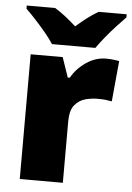

<svg xmlns="http://www.w3.org/2000/svg" viewBox="-54 -807 581 848"><g transform="rotate(5 236.5 -383.0)"><path d="M400 -563Q416 -563 433 -561Q450 -559 458 -557L441 -377Q431 -379 416.5 -381Q402 -383 376 -383Q352 -383 324.5 -376Q297 -369 277 -345.5Q257 -322 257 -272V0H66V-553H208L238 -465H247Q270 -506 311.5 -534.5Q353 -563 400 -563ZM156 -606Q141 -629 118.5 -656Q96 -683 72.5 -708.5Q49 -734 30 -752V-766H156Q182 -750 203.5 -733Q225 -716 251 -693Q277 -716 300 -733.5Q323 -751 349 -766H473V-752Q456 -735 432.5 -709.5Q409 -684 386.5 -656.5Q364 -629 348 -606Z"/></g></svg>

Font: Noto Sans Oriya Blk
Style: Regular
Weight: 900
Designer: Amélie Bonet and Sol Matas
Foundry: Google LLC
Version: Version 2.006; ttfautohint (v1.8.4.7-5d5b)